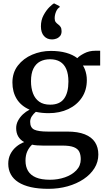

<svg xmlns="http://www.w3.org/2000/svg" viewBox="-20 -868 634 1152"><path d="M270 265Q210 265 165 254.8Q120 244.5 90 225.2Q60 206 44.8 178Q29.5 150 29.5 114.5Q29.5 82.5 42.2 57Q55 31.5 76.8 13Q98.5 -5.5 125 -15.5Q101.5 -28.5 89.2 -49.5Q77 -70.5 77 -99.5Q77 -122.5 88 -143.5Q99 -164.5 117.2 -181.8Q135.5 -199 157.5 -210Q106 -232.5 80.2 -274.5Q54.5 -316.5 54.5 -373Q54.5 -432.5 87.5 -475Q120.5 -517.5 173.2 -540Q226 -562.5 285 -562.5Q337 -562.5 377 -551.2Q417 -540 444 -519Q455 -532 485 -547.8Q515 -563.5 551.5 -563.5H581V-475H477.5Q484.5 -464.5 489.8 -450.5Q495 -436.5 498 -420.8Q501 -405 501 -387.5Q501 -327 471.2 -282.5Q441.5 -238 389.8 -213.5Q338 -189 272 -189Q251.5 -189 232 -191Q212.5 -193 195 -197Q181 -185.5 171 -170.2Q161 -155 161 -137Q161 -102 185.5 -90.2Q210 -78.5 268.5 -78.5H384Q447.5 -78.5 488.8 -62Q530 -45.5 550 -14.8Q570 16 570 59Q570 104 546.5 141.5Q523 179 481.5 206.8Q440 234.5 385.8 249.8Q331.5 265 270 265ZM280 210.5Q327.5 210.5 369.5 196Q411.5 181.5 438 154Q464.5 126.5 464.5 87.5Q464.5 61 455.8 42.8Q447 24.5 423 15Q399 5.5 353.5 5.5H237Q218.5 5.5 202.2 4.2Q186 3 172.5 0Q154.5 16.5 143.8 40Q133 63.5 133 96Q133 132 148.2 157.5Q163.5 183 195.8 196.8Q228 210.5 280 210.5ZM281 -240Q338 -240 364.2 -275.8Q390.5 -311.5 390.5 -378.5Q390.5 -423.5 377.8 -453.2Q365 -483 340.5 -497.8Q316 -512.5 280 -512.5Q246 -512.5 220.5 -499Q195 -485.5 180.5 -456.5Q166 -427.5 166 -380.5Q166 -339.5 178 -307.8Q190 -276 215.2 -258Q240.5 -240 281 -240ZM291.5 -631.5Q262 -631.5 243.8 -652Q225.5 -672.5 225.5 -710Q225.5 -747.5 241.5 -777Q257.5 -806.5 276.2 -825Q295 -843.5 303.5 -847.5H305L337.5 -831L338 -825Q324.5 -817.5 316.2 -797.8Q308 -778 308 -758Q308 -743.5 314.2 -735.5Q320.5 -727.5 329 -721.5Q337 -716 343.2 -706.8Q349.5 -697.5 349.5 -681Q349.5 -662 340 -651.2Q330.5 -640.5 317.5 -636Q304.5 -631.5 294 -631.5Z"/></svg>

Font: Merriweather 36pt Medium
Style: Regular
Weight: 500
Version: Version 2.100